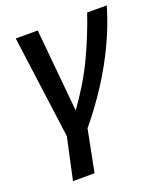

<svg xmlns="http://www.w3.org/2000/svg" viewBox="-136 -615 789 920"><g transform="rotate(-20 258.5 -155.0)"><path d="M77 213 123 0 53 -523H165L205 -101Q283 -209 331.5 -311.5Q380 -414 417 -523H517Q479 -392 406.5 -260Q334 -128 229 -1L187 213Z"/></g></svg>

Font: Raleway SemiBold
Style: Italic
Weight: 600
Italic angle: -12°
Designer: Matt McInerney, Pablo Impallari, Rodrigo Fuenzalida
Foundry: Matt McInerney, Pablo Impallari, Rodrigo Fuenzalida
Version: Version 4.026